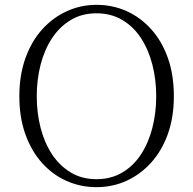

<svg xmlns="http://www.w3.org/2000/svg" viewBox="-20 -759 799 794"><path d="M379 15Q314 15 256 -10.5Q198 -36 154 -85Q110 -134 85 -203.5Q60 -273 60 -361Q60 -448 85 -518Q110 -588 154 -637Q198 -686 256 -712.5Q314 -739 379 -739Q445 -739 502.5 -713.5Q560 -688 604.5 -639Q649 -590 674 -520Q699 -450 699 -361Q699 -274 674 -204.5Q649 -135 604.5 -86Q560 -37 502.5 -11Q445 15 379 15ZM379 -18Q439 -18 485.5 -45.5Q532 -73 563 -120.5Q594 -168 610 -230Q626 -292 626 -361Q626 -430 610 -492Q594 -554 563 -601.5Q532 -649 485.5 -676.5Q439 -704 379 -704Q319 -704 273 -676.5Q227 -649 195.5 -601.5Q164 -554 148 -492Q132 -430 132 -361Q132 -292 148 -230Q164 -168 195.5 -120.5Q227 -73 273 -45.5Q319 -18 379 -18Z"/></svg>

Font: Noto Serif TC
Style: Regular
Weight: 200
Designer: Ryoko NISHIZUKA 西塚涼子 (kana & ideographs); Frank Grießhammer (Latin, Greek & Cyrillic); Wenlong ZHANG 张文龙 (bopomofo); San
Foundry: Adobe
Version: Version 2.001;hotconv 1.1.0;makeotfexe 2.6.0